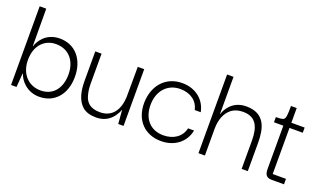

<svg xmlns="http://www.w3.org/2000/svg" viewBox="-62 -922 2173 1291"><g transform="rotate(20 1024.5 -276.5)"><path d="M251 10C363 10 433 -74 433 -198C433 -320 363 -406 251 -406C146 -406 106 -325 98 -296H96L95 -563H48V0H87L95 -99H97C109 -58 160 10 251 10ZM245 -33C164 -33 97 -93 97 -198C97 -301 158 -362 239 -362C335 -362 387 -290 387 -198C387 -105 340 -33 245 -33Z M660 10C719 10 757 -18 781 -51C793 -68 801 -83 805 -97H807L815 0H853V-406H807L806 -188C802 -101 762 -32 671 -32C603 -32 570 -63 558 -112C551 -136 548 -163 548 -194V-406H503V-194C503 -123 517 -58 562 -19C585 0 617 10 660 10Z M1124 10C1223 10 1294 -50 1309 -133H1266C1253 -70 1197 -32 1125 -32C1033 -32 975 -95 975 -195C975 -295 1036 -364 1128 -364C1199 -364 1253 -327 1266 -264H1309C1294 -345 1226 -406 1127 -406C1010 -406 932 -320 930 -193C930 -66 1009 10 1124 10Z M1435 0V-192C1435 -253 1454 -309 1497 -341C1518 -356 1545 -364 1577 -364C1669 -364 1698 -301 1698 -202V0H1742V-201C1742 -301 1722 -406 1585 -406C1484 -406 1445 -328 1437 -298H1435V-563H1389V0Z M2001 0V-39H1906V-369H2001V-406H1906V-511H1865C1865 -453 1865 -417 1845 -411C1836 -408 1819 -406 1795 -406V-369H1862V-61C1862 -28 1869 0 1912 0Z"/></g></svg>

Font: OSH Darker Grotesque
Style: Regular
Weight: 400
Designer: Gabriel Lam
Foundry: TypeRant
Version: Version 1.000;Glyphs 3.1.1 (3148)